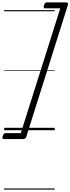

<svg xmlns="http://www.w3.org/2000/svg" viewBox="-35 -1095 593 1615"><path d="M-12 50Q-8 36 -2 30.5Q4 25 12 25H140L472 -1025H344Q336 -1025 333.5 -1030.5Q331 -1036 335 -1050Q339 -1064 345 -1069.5Q351 -1075 359 -1075H516Q543 -1075 537 -1056L186 56Q181 75 153 75H-3Q-11 75 -14 69.5Q-17 64 -12 50ZM0 490H425V500H0ZM0 -20H425V0H0ZM0 -505H425V-500H0ZM0 -1010H425V-1000H0Z"/></svg>

Font: Playwrite RO Guides
Style: Regular
Weight: 400
Designer: Veronika Burian, José Scaglione
Foundry: TypeTogether
Version: Version 1.003